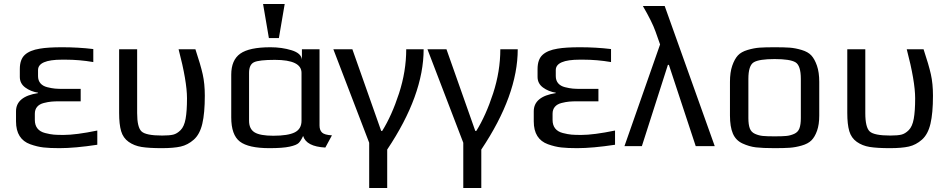

<svg xmlns="http://www.w3.org/2000/svg" viewBox="-20 -730 4752 959"><path d="M60 -124V-174Q60 -248 170 -265V-267Q133 -273 106 -293Q79 -313 79 -346V-385Q79 -433 104 -456Q129 -479 179 -487Q219 -494 291 -494Q371 -494 446 -485V-420Q377 -432 306 -432H290Q170 -432 170 -380V-350Q170 -328 182 -314Q194 -300 216 -294.5Q238 -289 254.5 -287.5Q271 -286 295 -286H383V-224H278Q254 -224 237 -222.5Q220 -221 198.5 -215.5Q177 -210 165.5 -196.5Q154 -183 154 -162V-131Q154 -105 167 -88.5Q180 -72 205.5 -65.5Q231 -59 249 -57.5Q267 -56 297 -56Q359 -56 466 -78V-7Q354 10 277 10Q229 10 197.5 6.5Q166 3 131 -9.5Q96 -22 78 -50.5Q60 -79 60 -124Z M788 10Q724 10 687 4Q650 -2 622.5 -21.5Q595 -41 585 -75Q575 -109 575 -166V-484H665V-165Q665 -94 687 -73.5Q709 -53 790 -53Q826 -53 845 -57.5Q864 -62 882 -80Q900 -98 907 -136.5Q914 -175 914 -239Q914 -324 872 -484H956Q982 -406 992.5 -359Q1003 -312 1003 -252Q1003 -165 990.5 -112Q978 -59 948 -32.5Q918 -6 882.5 2Q847 10 788 10Z M1638 -54 1605 7Q1510 2 1494 -51Q1483 -27 1472 -16Q1461 -5 1426.5 2.5Q1392 10 1326 10Q1221 10 1178 -23Q1135 -56 1135 -144V-357Q1135 -430 1180 -462Q1225 -494 1331 -494Q1388 -494 1436.5 -479Q1485 -464 1488 -432V-484H1576V-103Q1576 -80 1588.5 -68Q1601 -56 1638 -54ZM1486 -127V-366Q1486 -431 1353 -431Q1273 -431 1248.5 -419Q1224 -407 1224 -366V-127Q1224 -86 1251.5 -69Q1279 -52 1345 -52Q1419 -52 1452.5 -69Q1486 -86 1486 -127ZM1373 -540H1323L1294 -710H1402Z M1914 209H1824V-17L1645 -484H1740L1884 -76H1889Q1937 -153 1973 -263.5Q2009 -374 2009 -484H2096Q2096 -255 1914 17Z M2384 209H2294V-17L2115 -484H2210L2354 -76H2359Q2407 -153 2443 -263.5Q2479 -374 2479 -484H2566Q2566 -255 2384 17Z M2646 -124V-174Q2646 -248 2756 -265V-267Q2719 -273 2692 -293Q2665 -313 2665 -346V-385Q2665 -433 2690 -456Q2715 -479 2765 -487Q2805 -494 2877 -494Q2957 -494 3032 -485V-420Q2963 -432 2892 -432H2876Q2756 -432 2756 -380V-350Q2756 -328 2768 -314Q2780 -300 2802 -294.5Q2824 -289 2840.5 -287.5Q2857 -286 2881 -286H2969V-224H2864Q2840 -224 2823 -222.5Q2806 -221 2784.5 -215.5Q2763 -210 2751.5 -196.5Q2740 -183 2740 -162V-131Q2740 -105 2753 -88.5Q2766 -72 2791.5 -65.5Q2817 -59 2835 -57.5Q2853 -56 2883 -56Q2945 -56 3052 -78V-7Q2940 10 2863 10Q2815 10 2783.5 6.5Q2752 3 2717 -9.5Q2682 -22 2664 -50.5Q2646 -79 2646 -124Z M3300 -700 3550 0H3455L3321 -406H3316L3186 0H3099L3277 -508L3254 -573Q3237 -621 3191 -700Z M4072 -321V-153Q4072 -108 4061 -77Q4050 -46 4033 -29Q4016 -12 3984.5 -3Q3953 6 3924.5 8Q3896 10 3849 10Q3789 10 3755.5 6Q3722 2 3688.5 -13.5Q3655 -29 3640.5 -63Q3626 -97 3626 -153V-321Q3626 -369 3637.5 -402Q3649 -435 3665.5 -453Q3682 -471 3714 -480.5Q3746 -490 3773.5 -492Q3801 -494 3849 -494Q3897 -494 3924.5 -492Q3952 -490 3984 -480.5Q4016 -471 4032.5 -453Q4049 -435 4060.5 -402Q4072 -369 4072 -321ZM3980 -140V-336Q3980 -403 3953 -419Q3926 -435 3849 -435Q3772 -435 3745 -419Q3718 -403 3718 -336V-140Q3718 -108 3725 -89Q3732 -70 3751 -61.5Q3770 -53 3790 -51Q3810 -49 3849 -49Q3888 -49 3908 -51Q3928 -53 3947 -61.5Q3966 -70 3973 -89Q3980 -108 3980 -140Z M4425 10Q4361 10 4324 4Q4287 -2 4259.5 -21.5Q4232 -41 4222 -75Q4212 -109 4212 -166V-484H4302V-165Q4302 -94 4324 -73.5Q4346 -53 4427 -53Q4463 -53 4482 -57.5Q4501 -62 4519 -80Q4537 -98 4544 -136.5Q4551 -175 4551 -239Q4551 -324 4509 -484H4593Q4619 -406 4629.5 -359Q4640 -312 4640 -252Q4640 -165 4627.5 -112Q4615 -59 4585 -32.5Q4555 -6 4519.5 2Q4484 10 4425 10Z"/></svg>

Font: Play
Style: Regular
Weight: 400
Designer: Jonas Hecksher
Foundry: Jonas Hecksher, Playtypeª, e-types AS
Version: Version 1.002